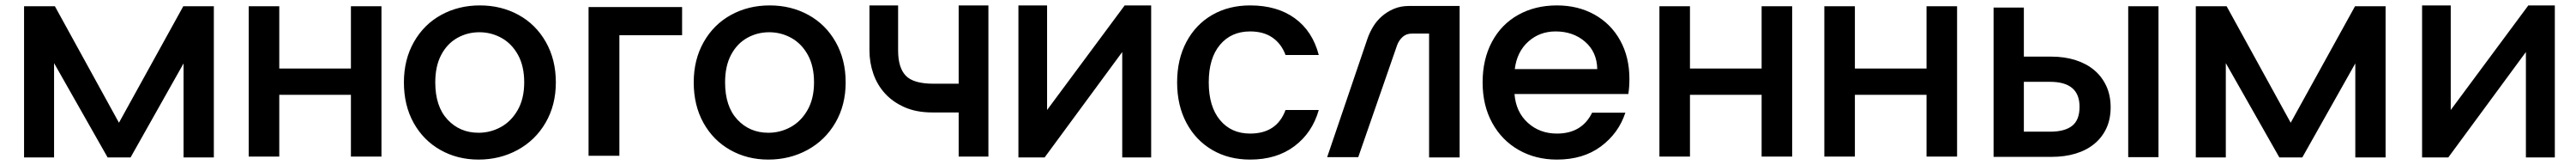

<svg xmlns="http://www.w3.org/2000/svg" viewBox="-20 -580 9529 609"><path d="M69 -557H183L420 -127L658 -557H771V1H659V-346L463 1H378L180 -347V1H69Z M900 -2V-557H1013V-327H1278V-557H1391V-2H1278V-230H1013V-2Z M1750 9Q1672 9 1609 -26.5Q1546 -62 1510 -126.5Q1474 -191 1474 -276Q1474 -360 1511 -425Q1548 -490 1612 -525Q1676 -560 1755 -560Q1834 -560 1898 -525Q1962 -490 1999 -425Q2036 -360 2036 -276Q2036 -192 1998 -127Q1960 -62 1894.5 -26.5Q1829 9 1750 9ZM1750 -90Q1794 -90 1832.5 -111Q1871 -132 1895 -174Q1919 -216 1919 -276Q1919 -336 1896 -377.5Q1873 -419 1835 -440Q1797 -461 1753 -461Q1709 -461 1671.5 -440Q1634 -419 1612 -377.5Q1590 -336 1590 -276Q1590 -187 1635.5 -138.5Q1681 -90 1750 -90Z M2157 -554H2503V-450H2271V-5H2157Z M2822 9Q2744 9 2681 -26.5Q2618 -62 2582 -126.5Q2546 -191 2546 -276Q2546 -360 2583 -425Q2620 -490 2684 -525Q2748 -560 2827 -560Q2906 -560 2970 -525Q3034 -490 3071 -425Q3108 -360 3108 -276Q3108 -192 3070 -127Q3032 -62 2966.5 -26.5Q2901 9 2822 9ZM2822 -90Q2866 -90 2904.5 -111Q2943 -132 2967 -174Q2991 -216 2991 -276Q2991 -336 2968 -377.5Q2945 -419 2907 -440Q2869 -461 2825 -461Q2781 -461 2743.5 -440Q2706 -419 2684 -377.5Q2662 -336 2662 -276Q2662 -187 2707.5 -138.5Q2753 -90 2822 -90Z M3526 -165H3428Q3370 -165 3326.5 -184Q3283 -203 3254 -234.5Q3225 -266 3210.5 -307.5Q3196 -349 3196 -394V-560H3302V-394Q3302 -330 3330.5 -300.5Q3359 -271 3433 -271H3526V-560H3636V-2H3526Z M3747 -560H3853V-174L4140 -560H4238V1H4131V-388L3844 1H3747Z M4334 -276Q4334 -361 4368.5 -425.5Q4403 -490 4464 -525Q4525 -560 4604 -560Q4704 -560 4769.5 -512.5Q4835 -465 4858 -377H4735Q4720 -418 4687 -441Q4654 -464 4604 -464Q4534 -464 4492.5 -414.5Q4451 -365 4451 -276Q4451 -187 4492.5 -137Q4534 -87 4604 -87Q4703 -87 4735 -174H4858Q4834 -90 4768 -40.5Q4702 9 4604 9Q4525 9 4464 -26.5Q4403 -62 4368.5 -126.5Q4334 -191 4334 -276Z M4889 0 5038 -437Q5046 -460 5059 -481.5Q5072 -503 5091.5 -520Q5111 -537 5136 -547.5Q5161 -558 5192 -558H5379V1H5266V-456H5202Q5182 -456 5168.5 -444Q5155 -432 5148 -414L5004 0Z M6007 -289Q6007 -258 6003 -233H5582Q5587 -167 5631 -127Q5675 -87 5739 -87Q5831 -87 5869 -164H5992Q5967 -88 5901.5 -39.5Q5836 9 5739 9Q5660 9 5597.5 -26.5Q5535 -62 5499.5 -126.5Q5464 -191 5464 -276Q5464 -361 5498.5 -425.5Q5533 -490 5595.5 -525Q5658 -560 5739 -560Q5817 -560 5878 -526Q5939 -492 5973 -430.5Q6007 -369 6007 -289ZM5888 -325Q5887 -388 5843 -426Q5799 -464 5734 -464Q5675 -464 5633 -426.5Q5591 -389 5583 -325Z M6118 -2V-557H6231V-327H6496V-557H6609V-2H6496V-230H6231V-2Z M6728 -2V-557H6841V-327H7106V-557H7219V-2H7106V-230H6841V-2Z M7852 -557H7964V0H7852ZM7354 -552H7466V-371H7568Q7617 -371 7657.5 -358Q7698 -345 7726.5 -321Q7755 -297 7771 -262.5Q7787 -228 7787 -184Q7787 -140 7771 -106Q7755 -72 7726 -48.5Q7697 -25 7657 -13Q7617 -1 7568 -1H7354ZM7563 -94Q7617 -94 7644.5 -115.5Q7672 -137 7672 -186Q7672 -278 7563 -278H7466V-94Z M8102 -557H8216L8453 -127L8691 -557H8804V1H8692V-346L8496 1H8411L8213 -347V1H8102Z M8939 -560H9045V-174L9332 -560H9430V1H9323V-388L9036 1H8939Z"/></svg>

Font: Poppins Cyr Med
Style: Regular
Weight: 500
Designer: Ninad Kale (Devanagari), Jonny Pinhorn (Latin)
Foundry: Indian Type Foundry
Version: 4.004